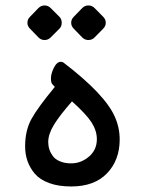

<svg xmlns="http://www.w3.org/2000/svg" viewBox="-20 -674 523 694"><path d="M246.6 -613.3 277.3 -645Q286.6 -654.3 299.6 -654.3Q312.5 -654.3 321.8 -645L353 -613.3Q362.3 -604 362.3 -591.8Q362.3 -579.6 353 -570.3L321.8 -538.6Q312.5 -529.3 299.6 -529.3Q286.6 -529.3 277.3 -538.6L246.6 -570.3Q237.3 -579.6 237.3 -591.8Q237.3 -604 246.6 -613.3ZM88.4 -613.3 119.1 -645Q128.4 -654.3 141.1 -654.3Q153.8 -654.3 163.1 -645L194.8 -613.3Q203.1 -605 203.1 -591.8Q203.1 -578.6 194.8 -570.3L163.1 -538.6Q153.8 -529.3 141.1 -529.3Q128.4 -529.3 119.1 -538.6L88.4 -570.3Q79.1 -579.6 79.1 -591.8Q79.1 -604 88.4 -613.3ZM171.4 -109.4Q180.2 -97.7 197.3 -90.6Q214.4 -83.5 237.3 -83.5Q272.9 -83.5 301.5 -107.9Q330.1 -132.3 330.1 -170.9Q330.1 -201.2 311.3 -231Q292.5 -260.7 240.2 -307.6Q195.3 -256.3 174.8 -222.7Q154.3 -189 154.3 -160.6Q154.3 -132.3 171.4 -109.4ZM178.2 -359.9 170.9 -367.7Q164.1 -373 164.1 -390.4Q164.1 -407.7 174.8 -429.2Q185.5 -450.7 200.2 -450.7Q203.1 -450.7 209 -448.2Q360.4 -332.5 395.5 -251Q412.6 -212.4 412.6 -169.9Q412.6 -95.2 366.9 -47.6Q321.3 0 237.3 0Q191.4 0 158 -12.2Q124.5 -24.4 106 -45.9Q70.8 -87.4 70.8 -145Q70.8 -202.6 93.8 -244.1Q116.7 -285.6 178.2 -359.9Z"/></svg>

Font: Behdad
Style: Regular
Weight: 400
Designer: Mohammad Saleh Souzanchi
Foundry: http://font-store.ir
Version: Version:1.0.1;RFB:1.2.5;Building:2018-09-04 19:53:52.209180